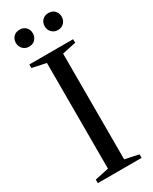

<svg xmlns="http://www.w3.org/2000/svg" viewBox="-244 -1023 862 1079"><g transform="rotate(-30 187.0 -483.5)"><path d="M135 -42V-728L45 -747V-770H329V-747L240 -728V-42L329 -23V0H45V-23ZM40 -912Q40 -936 55 -951.5Q70 -967 95 -967Q120 -967 135 -951.5Q150 -936 150 -912Q150 -889 135 -873Q120 -857 95 -857Q71 -857 55.5 -873Q40 -889 40 -912ZM227 -912Q227 -936 242 -951.5Q257 -967 282 -967Q307 -967 322 -951.5Q337 -936 337 -912Q337 -889 322 -873Q307 -857 282 -857Q258 -857 242.5 -873Q227 -889 227 -912Z"/></g></svg>

Font: Libre Caslon Text
Style: Regular
Weight: 400
Designer: Pablo Impallari, Rodrigo Fuenzalida
Foundry: Pablo Impallari, Rodrigo Fuenzalida
Version: Version 1.002